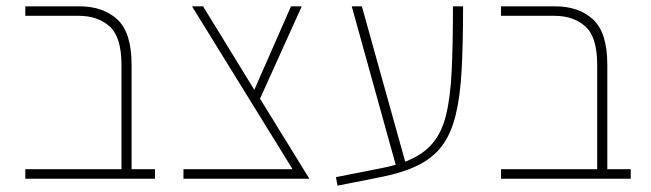

<svg xmlns="http://www.w3.org/2000/svg" viewBox="-20 -565 2059 607"><path d="M60 0V-30H364V-360Q364 -448 326.5 -481.5Q289 -515 229 -515H60V-545H231Q306 -545 351 -503.5Q396 -462 396 -360V-30H470V0Z M560 0V-30H905L587 -545H622L784 -281L900 -545H934L802 -253L958 0Z M1047 22 1042 -5 1184 -33Q1210 -38 1231 -44L1092 -545H1124L1261 -54Q1314 -74 1345 -109Q1376 -144 1390 -200.5Q1404 -257 1408 -341.5Q1412 -426 1412 -545H1444Q1444 -429 1439.5 -344.5Q1435 -260 1420.5 -201Q1406 -142 1377.5 -104Q1349 -66 1301.5 -42.5Q1254 -19 1183 -5Z M1564 0V-30H1868V-360Q1868 -448 1830.5 -481.5Q1793 -515 1733 -515H1564V-545H1735Q1810 -545 1855 -503.5Q1900 -462 1900 -360V-30H1974V0Z"/></svg>

Font: Assistant ExtraLight
Style: Regular
Weight: 200
Designer: Hebrew By Ben Nathan, Latin by Paul Hunt
Version: Version 3.000